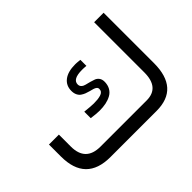

<svg xmlns="http://www.w3.org/2000/svg" viewBox="-123 -910 1169 1169"><g transform="rotate(-45 461.0 -325.5)"><path d="M420.4 -302.2Q439 -302.2 452.6 -303.7Q466.3 -305.2 479.5 -309.1Q492.7 -313 499.5 -321Q506.3 -329.1 506.3 -340.8Q506.3 -350.6 499.3 -356.7Q492.2 -362.8 480.7 -366.2Q469.2 -369.6 455.3 -373Q441.4 -376.5 427.7 -381.8Q414.1 -387.2 402.6 -395.3Q391.1 -403.3 384 -418.2Q377 -433.1 377 -453.1Q377 -499 411.1 -525.1Q445.3 -551.3 507.8 -551.3Q512.7 -551.3 518.1 -551Q523.4 -550.8 528.6 -550.3Q533.7 -549.8 539.1 -549.3Q544.4 -548.8 549.8 -547.9V-496.1Q543.9 -496.6 538.1 -497.1Q532.2 -497.6 525.9 -497.8Q519.5 -498 513.7 -498Q432.1 -498 432.1 -453.6Q432.1 -439.5 441.7 -430.7Q451.2 -421.9 465.3 -418.7Q479.5 -415.5 496.1 -410.9Q512.7 -406.2 526.9 -401.1Q541 -396 550.5 -383.1Q560.1 -370.1 560.1 -350.1Q560.1 -321.3 548.1 -300.3Q536.1 -279.3 514.9 -267.8Q493.7 -256.3 468.8 -251.2Q443.8 -246.1 413.1 -246.1Q388.2 -246.1 343.3 -252.4V-308.1Q397.9 -302.2 420.4 -302.2ZM262.7 -87.9H660.2Q771 -87.9 771 -218.8V-650.9H852.5V-217.3Q852.5 0 657.7 0H261.2Q49.8 0 49.8 -215.8V-318.8H135.3V-216.3Q135.3 -87.9 262.7 -87.9Z"/></g></svg>

Font: Shabnam FD
Style: Regular
Weight: 400
Foundry: DejaVu fonts team - Redesigned by Saber Rastikerdar - Based on Vazir font
Version: Version 5.00;October 20, 2019;FontCreator 12.0.0.2547 64-bit